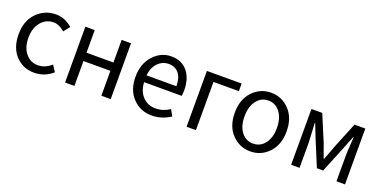

<svg xmlns="http://www.w3.org/2000/svg" viewBox="-20 -1149 3455 1755"><g transform="rotate(20 1707.5 -272.0)"><path d="M482 -56Q405 13 300 13Q195 13 123 -63Q51 -139 51 -270.5Q51 -402 127.5 -479.5Q204 -557 313 -557Q399 -557 472 -493L425 -433Q370 -481 317 -481Q242 -481 194 -422.5Q146 -364 146 -270.5Q146 -177 192.5 -120Q239 -63 311 -63Q383 -63 442 -117Z M601 0V-543H692V-323H954V-543H1045V0H954V-242H692V0Z M1448 13Q1336 13 1262 -64Q1188 -141 1188 -269.5Q1188 -398 1261 -477.5Q1334 -557 1434.5 -557Q1535 -557 1592 -488.5Q1649 -420 1649 -302Q1649 -276 1645 -250H1279Q1283 -163 1332.5 -111.5Q1382 -60 1456.5 -60Q1531 -60 1595 -103L1628 -43Q1541 13 1448 13ZM1278 -316H1569Q1569 -397 1533.5 -440.5Q1498 -484 1436 -484Q1374 -484 1330 -438.5Q1286 -393 1278 -316Z M1783 0V-543H2121V-469H1874V0Z M2583.5 -64Q2510 13 2405 13Q2300 13 2226.5 -64Q2153 -141 2153 -271.5Q2153 -402 2226.5 -479.5Q2300 -557 2405 -557Q2510 -557 2583.5 -479.5Q2657 -402 2657 -271.5Q2657 -141 2583.5 -64ZM2291 -120Q2334 -63 2405 -63Q2476 -63 2519.5 -120Q2563 -177 2563 -271Q2563 -365 2519.5 -423Q2476 -481 2405.5 -481Q2335 -481 2291.5 -423Q2248 -365 2248 -271Q2248 -177 2291 -120Z M2800 0V-543H2905L3012 -288Q3019 -267 3035.5 -222.5Q3052 -178 3060 -155H3065Q3108 -265 3115 -288L3219 -543H3324V0H3241V-245Q3241 -292 3251 -432H3247Q3244 -425 3196 -304L3093 -51H3032L2927 -304Q2887 -404 2877 -432H2872L2882 -245V0Z"/></g></svg>

Font: Swei Fan Sans CJK TC
Style: Regular
Weight: 400
Version: Version 2.130